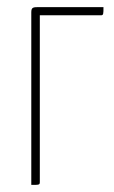

<svg xmlns="http://www.w3.org/2000/svg" viewBox="-20 -520 321 540"><path d="M68 0C92 0 92 0 92 -10V-477H264C271 -477 271 -481 271 -500H92C73 -500 68 -500 68 -485Z"/></svg>

Font: Yanone Kaffeesatz Extra Light
Style: Regular
Weight: 200
Designer: Yanone (Cyrillic: Daniel Pouzeot & Huerta Tipografica)
Foundry: Yanone
Version: Version 1.100;PS 001.100;hotconv 1.0.70;makeotf.lib2.5.58329